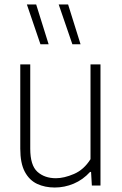

<svg xmlns="http://www.w3.org/2000/svg" viewBox="-20 -828 545 857"><path d="M224.5 9Q180.5 9 145.8 -7.2Q111 -23.5 90.8 -61.2Q70.5 -99 70.5 -164.5V-540.5H115V-164.5Q115 -90 147 -61.2Q179 -32.5 229.5 -32.5Q266 -32.5 310.2 -51.5Q354.5 -70.5 384 -117.5V-540.5H428.5V0H390L386.5 -60.5H382Q350 -25.5 309 -8.2Q268 9 224.5 9ZM303 -630.5 242 -808H284L339.5 -630.5ZM160.5 -630.5 100 -808H141.5L197 -630.5Z"/></svg>

Font: Encode Sans SmCnd XLt
Style: Regular
Weight: 200
Width: 4
Designer: Multiple Designers
Foundry: Impallari Type
Version: Version 3.002; ttfautohint (v1.8.3) -l 8 -r 50 -G 200 -x 14 